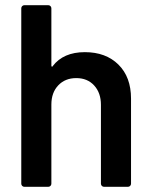

<svg xmlns="http://www.w3.org/2000/svg" viewBox="-20 -720 584 740"><path d="M485 -340V-12Q485 -7 481.5 -3.5Q478 0 473 0H381Q376 0 372.5 -3.5Q369 -7 369 -12V-316Q369 -362 343 -390.5Q317 -419 274 -419Q231 -419 204.5 -391Q178 -363 178 -317V-12Q178 -7 174.5 -3.5Q171 0 166 0H74Q69 0 65.5 -3.5Q62 -7 62 -12V-688Q62 -693 65.5 -696.5Q69 -700 74 -700H166Q171 -700 174.5 -696.5Q178 -693 178 -688V-467Q178 -464 180 -463Q182 -462 183 -465Q224 -519 307 -519Q388 -519 436.5 -471Q485 -423 485 -340Z"/></svg>

Font: Amber EN SemiBold
Style: Regular
Weight: 600
Designer: Jeremy Tribby
Foundry: Tribby Type
Version: Version 1.408 November 24, 2021